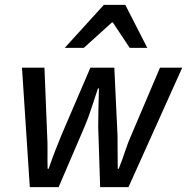

<svg xmlns="http://www.w3.org/2000/svg" viewBox="-20 -766 766 786"><path d="M102 0 70 -489H162L173 -214Q175 -183 174.5 -146.5Q174 -110 175 -75H179Q191 -110 205 -146.5Q219 -183 232 -214L350 -489H448L461 -214Q461 -183 461.5 -146.5Q462 -110 462 -75H466Q480 -110 492 -146.5Q504 -183 518 -214L635 -489H726L506 0H390L382 -247Q382 -285 383 -322Q384 -359 385 -404H381Q366 -359 354 -322Q342 -285 326 -247L220 0ZM245 -570 405 -746H493L583 -570H511L442 -674H438L323 -570Z"/></svg>

Font: Source Sans 3 Medium
Style: Italic
Weight: 500
Italic angle: -11°
Designer: Paul D. Hunt
Foundry: Adobe
Version: Version 3.052;hotconv 1.1.0;makeotfexe 2.6.0